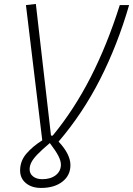

<svg xmlns="http://www.w3.org/2000/svg" viewBox="-20 -719 669 965"><path d="M186.5 225.6Q139.2 225.6 110.1 201.4Q81.1 177.2 81.1 137.7Q81.1 90.3 112.3 53.7Q143.6 17.1 192.4 -13.7L110.4 -693.4L160.2 -699.2L236.3 -37.6H245.1Q352.5 -168 435.8 -331.1Q519 -494.1 582 -693.4H628.9Q570.8 -493.2 483.2 -320.8Q395.5 -148.4 274.4 -7.3Q334 56.2 334 110.8Q334 162.6 293.5 194.1Q252.9 225.6 186.5 225.6ZM128.9 131.8Q128.9 154.3 146.5 168Q164.1 181.6 192.4 181.6Q234.4 181.6 260.3 161.4Q286.1 141.1 286.1 108.4Q286.1 89.8 273.7 65.2Q261.2 40.5 230.5 0Q189.9 34.2 168 57.1Q146 80.1 137.5 97.4Q128.9 114.7 128.9 131.8Z"/></svg>

Font: Cascadia Mono PL ExtraLight
Style: Italic
Weight: 200
Italic angle: -10°
Monospace: yes
Designer: Aaron Bell
Foundry: Saja Typeworks
Version: Version 2404.023; ttfautohint (v1.8.4)